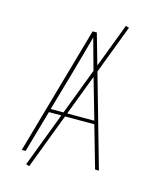

<svg xmlns="http://www.w3.org/2000/svg" viewBox="-129 -899 858 1062"><g transform="rotate(15 300.0 -368.0)"><path d="M79 0 288 -735H312L521 0H499L430 -241H170L101 0ZM425 -260 359 -490Q344 -543 329.5 -596Q315 -649 300 -703Q285 -649 270.5 -596Q256 -543 241 -490L175 -260ZM142 76 123 70 458 -812 477 -806Z"/></g></svg>

Font: Iosevka Aile Thin
Style: Regular
Weight: 100
Designer: Belleve Invis
Foundry: Belleve Invis
Version: Version 31.1.0; ttfautohint (v1.8.4)